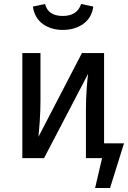

<svg xmlns="http://www.w3.org/2000/svg" viewBox="-20 -793 642 963"><path d="M295 -643Q236 -643 194.5 -673Q153 -703 145 -760L206 -773Q221 -713 295 -713Q367 -713 387 -773L448 -760Q440 -703 397.5 -673Q355 -643 295 -643ZM532 150H457L492 0H411V-238Q411 -299 415 -351.5Q419 -404 422 -423L201 0H92V-527H183V-289Q183 -234 179 -179.5Q175 -125 173 -107L391 -527H502V-74H602Z"/></svg>

Font: Trujillo
Style: Regular
Weight: 400
Designer: Fira Sans original fonts by bBox Type GmbH, Carrois Corporate GbR, & Edenspiekermann AG / Changes by Cristiano Sobral
Foundry: Fira Sans original fonts by bBox Type GmbH, Carrois Corporate GbR, & Edenspiekermann AG / Changes by Cristiano Sobral
Version: Version 4.301;October 17, 2021;FontCreator 14.0.0.2814 64-bi